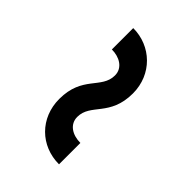

<svg xmlns="http://www.w3.org/2000/svg" viewBox="1 -603 509 509"><g transform="rotate(-45 256.0 -348.0)"><path d="M373 -406.2C373 -377.9 358.4 -351.6 330.1 -351.6C279.3 -351.6 268.6 -412.1 181.6 -412.1C110.4 -412.1 58.6 -359.4 58.6 -290H138.7C138.7 -320.3 154.3 -344.7 181.6 -344.7C232.4 -344.7 243.2 -284.2 330.1 -284.2C401.4 -284.2 453.1 -338.9 453.1 -406.2Z"/></g></svg>

Font: Sen-gleads
Style: Regular
Weight: 400
Designer: Kosal Sen, Philatype
Foundry: Philatype
Version: Version 1.004; ttfautohint (v1.8.3)